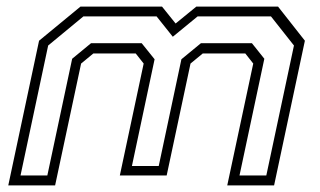

<svg xmlns="http://www.w3.org/2000/svg" viewBox="-20 -560 968 580"><path d="M5 0 98 -437 223 -540H469.5L510.5 -489L573 -540H820L901 -437L808 0H666.5L745 -368L721 -398.5H592.5L555.5 -368L483.5 -30H342L414 -368L390 -398.5H262L225 -368L146.5 0ZM42 -30H123L198 -382.5L255 -429.5H408L447 -381L378.5 -58.5H459.5L528 -381L587 -429.5H741L778.5 -382.5L703.5 -30H784.5L868 -422.5L798.5 -510.5H577L502 -449L453 -510.5H232L125.5 -422.5Z"/></svg>

Font: Tourney Expanded Light
Style: Italic
Weight: 300
Width: 7
Italic angle: -12°
Designer: Tyler Finck
Foundry: Etcetera Type Co
Version: Version 1.010; ttfautohint (v1.8.3)